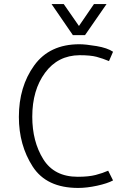

<svg xmlns="http://www.w3.org/2000/svg" viewBox="-20 -912 640 946"><path d="M234 -892H294L369 -784L443 -892H505L399 -739H339ZM517 -611Q486 -624 456 -632Q426 -640 372 -640Q265 -639 202 -553.5Q139 -468 139 -337Q139 -215 193 -128Q247 -41 363 -41Q417 -41 451.5 -50Q486 -59 513 -71L537 -23Q509 -8 458.5 3Q408 14 365 14Q209 14 141 -91.5Q73 -197 73 -336Q73 -485 148.5 -589.5Q224 -694 371 -694Q402 -694 455.5 -685Q509 -676 537 -657Z"/></svg>

Font: Palanquin Light
Style: Regular
Weight: 300
Designer: Pria Ravichandran
Version: Version 1.0.4